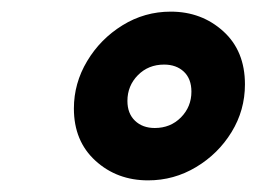

<svg xmlns="http://www.w3.org/2000/svg" viewBox="-20 -786 452 330"><path d="M234.5 -476Q181 -476 144 -509.8Q107 -543.5 107 -599.5Q107 -643 129.8 -681Q152.5 -719 190.5 -742.5Q228.5 -766 273.5 -766Q326.5 -766 363.8 -732.2Q401 -698.5 401 -641Q401 -596.5 378 -559Q355 -521.5 317 -498.8Q279 -476 234.5 -476ZM246 -566Q273 -566 291 -584.2Q309 -602.5 309 -628.5Q309 -650.5 296 -662.8Q283 -675 262 -675Q235 -675 217 -656.8Q199 -638.5 199 -612.5Q199 -591 212 -578.5Q225 -566 246 -566Z"/></svg>

Font: Mohave
Style: Bold Italic
Weight: 700
Italic angle: -8°
Designer: Gumpita Rahayu
Foundry: Tokotype
Version: Version 2.003; ttfautohint (v1.8.3)